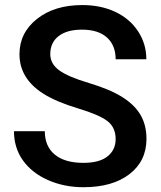

<svg xmlns="http://www.w3.org/2000/svg" viewBox="-20 -741 644 770"><path d="M443.8 -183.1Q443.8 -140.1 411.4 -114Q378.9 -87.9 314.5 -87.9Q239.7 -87.9 199.7 -121.1Q159.7 -154.3 159.7 -214.8H36.1Q36.1 -147.9 72 -97.7Q107.9 -47.4 172.6 -18.8Q237.3 9.8 314.5 9.8Q431.2 9.8 499.3 -42.7Q567.4 -95.2 567.4 -184.1Q567.4 -238.8 543.9 -279.5Q520.5 -320.3 470.2 -351.8Q419.9 -383.3 336.9 -408Q253.9 -432.6 217.8 -458.7Q181.6 -484.9 181.6 -523.9Q181.6 -570.3 215.1 -596.2Q248.5 -622.1 309.1 -622.1Q374 -622.1 408.9 -590.6Q443.8 -559.1 443.8 -503.4H566.9Q566.9 -564.9 533.7 -615.5Q500.5 -666 442.4 -693.4Q384.3 -720.7 310.1 -720.7Q198.2 -720.7 128.2 -665Q58.1 -609.4 58.1 -523.4Q58.1 -425.3 155.3 -364.3Q206.1 -332.5 292 -306.6Q377.9 -280.8 410.9 -255.4Q443.8 -230 443.8 -183.1Z"/></svg>

Font: FAU Chimera Medium
Style: Regular
Weight: 500
Version: Version 1.002;hotconv 1.0.117;makeotfexe 2.5.65602